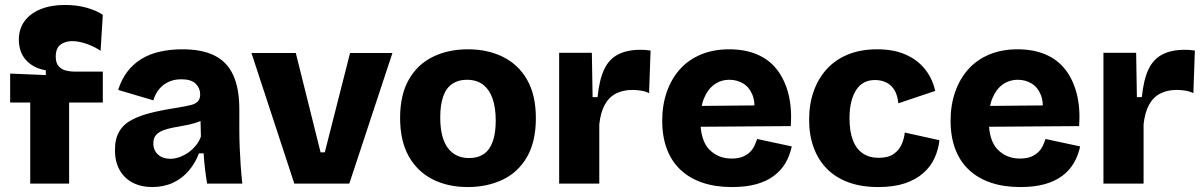

<svg xmlns="http://www.w3.org/2000/svg" viewBox="-20 -741 4858 775"><path d="M102 0V-327H21V-444L165 -438V-457Q127 -464 102.5 -482.5Q78 -501 67 -526Q56 -551 56 -580Q56 -624 79 -655.5Q102 -687 144 -704Q186 -721 242 -721Q291 -721 331 -709.5Q371 -698 395 -681L386 -536Q361 -553 329.5 -564Q298 -575 271 -575Q243 -575 224 -560.5Q205 -546 205 -513Q205 -487 216.5 -474Q228 -461 245 -456.5Q262 -452 279 -452H395V-327H259V0Z M594 14Q550 14 516 -3.5Q482 -21 463 -54.5Q444 -88 444 -136Q444 -181 461.5 -210.5Q479 -240 512.5 -257.5Q546 -275 593 -286.5Q640 -298 700 -307Q729 -312 748.5 -316.5Q768 -321 778 -331Q788 -341 788 -360Q788 -385 770 -403Q752 -421 712 -421Q684 -421 661.5 -411Q639 -401 623 -382Q607 -363 599 -336L457 -378Q470 -420 493.5 -451Q517 -482 550 -502.5Q583 -523 625.5 -532.5Q668 -542 716 -542Q796 -542 846.5 -516.5Q897 -491 921.5 -437.5Q946 -384 946 -300V-219Q946 -183 947.5 -146.5Q949 -110 951.5 -73.5Q954 -37 958 0H816Q812 -23 808 -55.5Q804 -88 802 -122H783Q769 -84 742.5 -52.5Q716 -21 678.5 -3.5Q641 14 594 14ZM667 -100Q685 -100 703.5 -106.5Q722 -113 739 -124.5Q756 -136 770 -153Q784 -170 791 -190L789 -269L811 -264Q792 -252 769 -245Q746 -238 722.5 -234Q699 -230 676.5 -225.5Q654 -221 636.5 -214Q619 -207 609 -195Q599 -183 599 -162Q599 -134 618 -117Q637 -100 667 -100Z M1168 0 995 -527H1174L1274 -126H1291L1393 -527H1564L1390 0Z M1868 14Q1788 14 1726.5 -17Q1665 -48 1630 -110Q1595 -172 1595 -265Q1595 -358 1630 -419.5Q1665 -481 1727 -511.5Q1789 -542 1869 -542Q1949 -542 2011 -511Q2073 -480 2108 -418.5Q2143 -357 2143 -264Q2143 -169 2107 -107Q2071 -45 2008.5 -15.5Q1946 14 1868 14ZM1873 -103Q1909 -103 1933 -119.5Q1957 -136 1969 -170Q1981 -204 1981 -254Q1981 -307 1968 -343.5Q1955 -380 1929.5 -399.5Q1904 -419 1864 -419Q1830 -419 1805.5 -402.5Q1781 -386 1769 -352Q1757 -318 1757 -267Q1757 -185 1787.5 -144Q1818 -103 1873 -103Z M2237 0V-245V-528H2369L2372 -349H2392Q2399 -419 2418.5 -460.5Q2438 -502 2474.5 -521Q2511 -540 2565 -540Q2573 -540 2583 -539.5Q2593 -539 2606 -537L2600 -365Q2584 -373 2565.5 -375.5Q2547 -378 2533 -378Q2494 -378 2465.5 -363Q2437 -348 2420.5 -317Q2404 -286 2399 -239V0Z M2934 14Q2868 14 2816 -3.5Q2764 -21 2727.5 -55Q2691 -89 2672 -139Q2653 -189 2653 -254Q2653 -317 2671.5 -370Q2690 -423 2724.5 -461.5Q2759 -500 2809.5 -521Q2860 -542 2923 -542Q2987 -542 3035.5 -521.5Q3084 -501 3115.5 -461Q3147 -421 3162 -363.5Q3177 -306 3172 -232L2759 -229V-313L3080 -316L3023 -277Q3030 -327 3017 -358.5Q3004 -390 2979 -404.5Q2954 -419 2925 -419Q2890 -419 2863.5 -400Q2837 -381 2822 -345Q2807 -309 2807 -257Q2807 -175 2842.5 -138Q2878 -101 2933 -101Q2960 -101 2978 -108.5Q2996 -116 3007.5 -127.5Q3019 -139 3025.5 -153Q3032 -167 3036 -180L3176 -150Q3168 -113 3150.5 -83Q3133 -53 3103.5 -31Q3074 -9 3032.5 2.5Q2991 14 2934 14Z M3525 14Q3457 14 3405 -5Q3353 -24 3318 -59.5Q3283 -95 3264.5 -145Q3246 -195 3246 -257Q3246 -321 3264.5 -373Q3283 -425 3318 -463Q3353 -501 3404 -521.5Q3455 -542 3521 -542Q3587 -542 3635 -521Q3683 -500 3713.5 -462Q3744 -424 3755 -374L3606 -324Q3603 -357 3590 -378Q3577 -399 3556.5 -408.5Q3536 -418 3512 -418Q3487 -418 3468 -408Q3449 -398 3436 -378Q3423 -358 3416 -329.5Q3409 -301 3409 -264Q3409 -211 3422.5 -175.5Q3436 -140 3462.5 -122Q3489 -104 3527 -104Q3566 -104 3588 -120Q3610 -136 3620 -159.5Q3630 -183 3632 -206L3772 -175Q3768 -138 3752.5 -103.5Q3737 -69 3707 -42.5Q3677 -16 3632.5 -1Q3588 14 3525 14Z M4098 14Q4032 14 3980 -3.5Q3928 -21 3891.5 -55Q3855 -89 3836 -139Q3817 -189 3817 -254Q3817 -317 3835.5 -370Q3854 -423 3888.5 -461.5Q3923 -500 3973.5 -521Q4024 -542 4087 -542Q4151 -542 4199.5 -521.5Q4248 -501 4279.5 -461Q4311 -421 4326 -363.5Q4341 -306 4336 -232L3923 -229V-313L4244 -316L4187 -277Q4194 -327 4181 -358.5Q4168 -390 4143 -404.5Q4118 -419 4089 -419Q4054 -419 4027.5 -400Q4001 -381 3986 -345Q3971 -309 3971 -257Q3971 -175 4006.5 -138Q4042 -101 4097 -101Q4124 -101 4142 -108.5Q4160 -116 4171.5 -127.5Q4183 -139 4189.5 -153Q4196 -167 4200 -180L4340 -150Q4332 -113 4314.5 -83Q4297 -53 4267.5 -31Q4238 -9 4196.5 2.5Q4155 14 4098 14Z M4434 0V-245V-528H4566L4569 -349H4589Q4596 -419 4615.5 -460.5Q4635 -502 4671.5 -521Q4708 -540 4762 -540Q4770 -540 4780 -539.5Q4790 -539 4803 -537L4797 -365Q4781 -373 4762.5 -375.5Q4744 -378 4730 -378Q4691 -378 4662.5 -363Q4634 -348 4617.5 -317Q4601 -286 4596 -239V0Z"/></svg>

Font: Bricolage Grotesque ExtraBold
Style: Regular
Weight: 800
Designer: Mathieu Triay
Foundry: Atelier Triay
Version: Version 1.001;gftools[0.9.33.dev8+g029e19f]